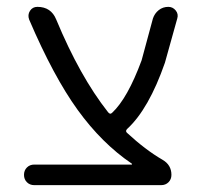

<svg xmlns="http://www.w3.org/2000/svg" viewBox="-20 -540 583 560"><path d="M80 0Q67 0 58.5 -8.5Q50 -17 50 -30Q50 -43 58.5 -51.5Q67 -60 80 -60H364Q365 -60 365 -61Q365 -63 364 -63Q277 -122 206.5 -219.5Q136 -317 65 -483Q60 -497 67.5 -508.5Q75 -520 89 -520Q129 -520 144 -483Q213 -317 295 -213Q301 -205 307 -211Q352 -253 393 -364L426 -486Q431 -501 443 -510.5Q455 -520 471 -520Q484 -520 492.5 -509.5Q501 -499 497 -486L461 -357Q414 -222 351 -164Q345 -158 350 -153Q404 -103 454 -74Q480 -59 480 -30Q480 -17 471.5 -8.5Q463 0 450 0Z"/></svg>

Font: Rounded Mplus 1c
Style: Regular
Weight: 400
Version: Version 1.059.20150529